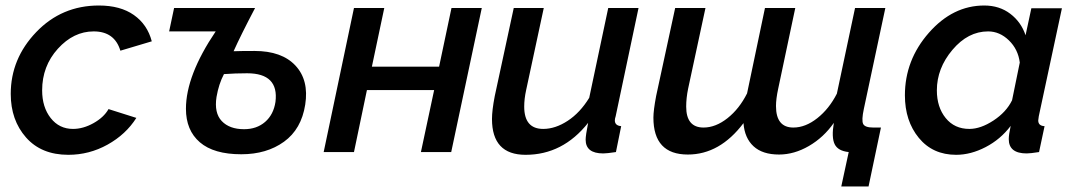

<svg xmlns="http://www.w3.org/2000/svg" viewBox="-20 -552 3901 697"><path d="M19 -211Q19 -339 111.5 -435.5Q204 -532 339 -532Q417 -532 466 -497.5Q515 -463 531 -402L417 -368Q396 -438 320 -438Q247 -438 190 -375Q133 -312 133 -224Q133 -163 164 -123.5Q195 -84 245 -84Q282 -84 319.5 -105Q357 -126 374 -156L475 -124Q437 -64 370.5 -27Q304 10 228 10Q130 10 74.5 -53Q19 -116 19 -211Z M856 8Q756 8 705.5 -35.5Q655 -79 655 -157Q655 -278 763 -438H594L612 -523H906Q854 -424 828 -366Q853 -367 904 -367Q1003 -367 1052.5 -314Q1102 -261 1088 -172Q1074 -83 1011 -37.5Q948 8 856 8ZM866 -83Q912 -83 942.5 -109.5Q973 -136 980 -182Q993 -286 877 -286Q835 -286 793 -283Q774 -247 766 -200Q757 -142 785 -112.5Q813 -83 866 -83Z M1155 0 1265 -523H1375L1330 -310H1574L1619 -523H1729L1618 0H1508L1556 -225H1312L1265 0Z M1766 -120Q1766 -151 1776 -203L1845 -523H1954L1890 -225Q1883 -193 1883 -165Q1883 -84 1952 -84Q1996 -84 2041 -113.5Q2086 -143 2119 -197L2188 -523H2298L2215 -130Q2212 -121 2212 -115Q2212 -96 2235 -94L2216 0Q2183 5 2170 5Q2106 5 2106 -45Q2106 -60 2115 -106Q2023 10 1888 10Q1766 10 1766 -120Z M3034 125 3061 0Q3022 -4 3010 -28.5Q2998 -53 3007 -106Q2970 -53 2916.5 -22Q2863 9 2808 9Q2748 9 2715.5 -21Q2683 -51 2679 -105Q2593 9 2477 9Q2352 9 2352 -125Q2352 -151 2362 -204L2431 -523H2541L2478 -230Q2471 -196 2471 -165Q2471 -89 2534 -89Q2578 -89 2621 -123Q2664 -157 2692 -213L2757 -523H2867L2805 -230Q2797 -193 2797 -167Q2797 -89 2860 -89Q2904 -89 2947 -123Q2990 -157 3018 -212L3084 -523H3194L3116 -157Q3107 -115 3113.5 -102Q3120 -89 3150 -89H3178L3133 125Z M3265 -206Q3265 -334 3352 -433Q3439 -532 3553 -532Q3608 -532 3647.5 -502Q3687 -472 3703 -424L3724 -522H3835L3751 -130Q3749 -118 3749 -115Q3749 -95 3772 -94L3752 0Q3720 5 3707 5Q3642 5 3642 -47Q3642 -63 3649 -95Q3612 -46 3558 -18Q3504 10 3451 10Q3366 10 3315.5 -51.5Q3265 -113 3265 -206ZM3654 -188 3682 -325Q3676 -373 3642.5 -405.5Q3609 -438 3567 -438Q3494 -438 3437.5 -371Q3381 -304 3381 -224Q3381 -163 3413 -123.5Q3445 -84 3499 -84Q3540 -84 3586.5 -114.5Q3633 -145 3654 -188Z"/></svg>

Font: Raleway-v4020 SemiBold
Style: Italic
Weight: 600
Italic angle: -12°
Designer: Matt McInerney, Pablo Impallari, Rodrigo Fuenzalida
Foundry: Matt McInerney, Pablo Impallari, Rodrigo Fuenzalida
Version: Version 4.020;PS 004.020;hotconv 1.0.88;makeotf.lib2.5.64775